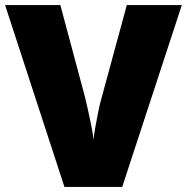

<svg xmlns="http://www.w3.org/2000/svg" viewBox="-20 -734 734 754"><path d="M694 -714 460 0H233L0 -714H217L314 -352Q319 -332 326 -300Q333 -268 339.5 -236Q346 -204 347 -184Q349 -204 354.5 -235.5Q360 -267 366.5 -298.5Q373 -330 379 -350L478 -714Z"/></svg>

Font: Noto Sans Hebrew Black
Style: Regular
Weight: 900
Designer: Monotype Design Team
Foundry: Monotype Imaging Inc.
Version: Version 2.003